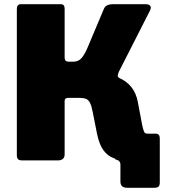

<svg xmlns="http://www.w3.org/2000/svg" viewBox="-20 -762 819 912"><path d="M585 130Q552 130 552 101V20Q552 10 546.5 4Q541 -2 526 -6L636 -141Q640 -135 646 -131Q652 -127 665 -127H720Q739 -127 739 -104V105Q739 118 733.5 124Q728 130 712 130ZM87 0Q71 0 65.5 -6Q60 -12 60 -25V-719Q60 -742 79 -742H269Q287 -742 287 -721V-489Q287 -469 305 -469H349L450 -412Q504 -409 542 -393.5Q580 -378 603.5 -349Q627 -320 635 -276L655 -170Q660 -147 664 -137Q668 -127 681 -127Q699 -127 699 -111V-18Q699 0 681 0H586Q549 0 519.5 -11Q490 -22 470.5 -49.5Q451 -77 441 -126L421 -227Q415 -259 407.5 -273.5Q400 -288 388.5 -292.5Q377 -297 359 -297H303Q287 -297 287 -282V-29Q287 0 254 0ZM324 -373 328 -469Q354 -469 369 -488Q384 -507 396 -536L474 -721Q483 -742 517 -742H672Q689 -742 694 -733.5Q699 -725 693 -713L545 -422Q541 -413 539.5 -404.5Q538 -396 548 -391Z"/></svg>

Font: Libre Franklin Black
Style: Regular
Weight: 900
Designer: Pablo Impallari, Rodrigo Fuenzalida, Nhung Nguyen
Foundry: Impallari Type
Version: Version 3.000